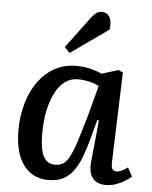

<svg xmlns="http://www.w3.org/2000/svg" viewBox="-55 -828 701 888"><g transform="rotate(5 295.5 -384.0)"><path d="M489 -96Q488 -72 493.5 -62.5Q499 -53 515 -53Q526 -53 539 -59.5Q552 -66 565 -76L587 -35Q576 -25 556.5 -13Q537 -1 514.5 6.5Q492 14 469 14Q442 14 423.5 2.5Q405 -9 397 -32.5Q389 -56 393 -90L412 -280L404 -282L380 -191Q367 -144 352.5 -106Q338 -68 318 -41Q298 -14 270.5 0Q243 14 204 14Q150 14 114.5 -14Q79 -42 62 -90Q45 -138 45 -200Q45 -271 62.5 -330.5Q80 -390 112 -433Q144 -476 188 -499.5Q232 -523 285 -523Q323 -523 355 -514.5Q387 -506 405 -497L482 -521L503 -511ZM227 -59Q249 -59 264.5 -68.5Q280 -78 294 -104Q308 -130 323.5 -178Q339 -226 361 -304L397 -439Q380 -449 352 -455.5Q324 -462 299 -462Q265 -462 239 -442.5Q213 -423 194.5 -387.5Q176 -352 166 -304Q156 -256 156 -199Q156 -150 163.5 -119Q171 -88 187 -73.5Q203 -59 227 -59ZM334 -751Q346 -766 356.5 -774Q367 -782 382 -782Q406 -782 418 -762Q430 -742 425 -704L250 -580L225 -605Z"/></g></svg>

Font: Literata 18pt Medium
Style: Italic
Weight: 500
Italic angle: -2°
Designer: Latin by Veronika Burian and Jose Scaglione. Greek by Irene Vlachou. Cyrillic by Vera Evstafieva
Foundry: TypeTogether
Version: Version 3.103;gftools[0.9.29]